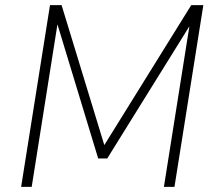

<svg xmlns="http://www.w3.org/2000/svg" viewBox="-20 -725 836 745"><path d="M62 0 174 -705H219L389 -148H376L722 -705H769L657 0H616L719 -649H731L396 -110H361L197 -650H206L103 0Z"/></svg>

Font: Nunito Sans 10pt SemiCondensed ExtraLight
Style: Italic
Weight: 250
Width: 4
Italic angle: -9°
Designer: Vernon Adams
Foundry: Vernon Adams
Version: Version 3.101;gftools[0.9.27]